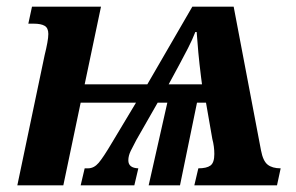

<svg xmlns="http://www.w3.org/2000/svg" viewBox="-20 -556 887 576"><path d="M114 -391Q119 -411 122 -427.5Q125 -444 125 -454Q125 -472 114 -478.5Q103 -485 81 -485H65L76 -536H283L234 -303H422L557 -536H681L763 -105Q769 -73 783 -62Q797 -51 822 -51L811 0H563L575 -51Q600 -51 611.5 -59.5Q623 -68 623 -94Q623 -105 621.5 -116.5Q620 -128 617 -139L598 -248H571L520 0H426L482 -248H453L389 -136Q380 -119 372.5 -104Q365 -89 365 -75Q365 -52 395 -51L383 0H222L234 -51H244Q262 -51 276 -67.5Q290 -84 316 -128L388 -248H222L170 0H32ZM486 -303H586L583 -326Q578 -366 575 -398.5Q572 -431 570 -460H566Q558 -439 544 -411.5Q530 -384 519 -364Z"/></svg>

Font: Noto Serif Condensed
Style: Bold Italic
Weight: 700
Width: 3
Italic angle: -12°
Designer: Monotype Design Team
Foundry: Monotype Imaging Inc.
Version: Version 2.014